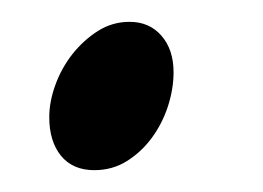

<svg xmlns="http://www.w3.org/2000/svg" viewBox="-20 -140 240 175"><path d="M138.2 -74.2Q138.2 -59.1 133.1 -43.2Q127.9 -27.3 118.4 -14.4Q108.9 -1.5 95.7 6.8Q82.5 15.1 65.9 15.1Q46.4 15.1 35.6 2Q24.9 -11.2 24.9 -33.2Q24.9 -47.4 30.5 -62.7Q36.1 -78.1 46.1 -90.8Q56.2 -103.5 69.3 -111.8Q82.5 -120.1 98.1 -120.1Q116.2 -120.1 127.2 -107.4Q138.2 -94.7 138.2 -74.2Z"/></svg>

Font: Gentium Plus Viet
Style: Italic
Weight: 400
Italic angle: -8°
Designer: J. Victor Gaultney, Annie Olsen, Iska Routamaa, Becca Hirsbrunner
Foundry: SIL International
Version: Version 5.000